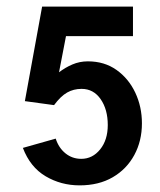

<svg xmlns="http://www.w3.org/2000/svg" viewBox="-20 -551 484 579"><path d="M408 -179Q408 -229 388 -271.5Q368 -314 331.5 -340Q295 -366 245 -366Q220 -366 198 -356.5Q176 -347 158 -333L179 -442H381V-531H107L55 -246L143 -234Q163 -261 182.5 -272Q202 -283 226 -283Q262 -283 283.5 -252Q305 -221 305 -174Q305 -129 282 -100.5Q259 -72 225 -72Q198 -72 177.5 -88.5Q157 -105 148 -133L49 -105Q71 -47 117.5 -19.5Q164 8 220 8Q278 8 320 -16.5Q362 -41 385 -83.5Q408 -126 408 -179Z"/></svg>

Font: Lisu Bosa
Style: Bold
Weight: 700
Designer: David Morse, Annie Olsen, Victor Gaultney, Frank Grießhammer (Latin)
Foundry: SIL International
Version: Version 2.000